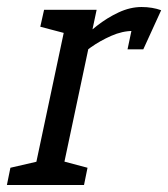

<svg xmlns="http://www.w3.org/2000/svg" viewBox="-57 -528 480 548"><path d="M321.7 -439.7 346.5 -508ZM138.8 -500H218.8L112.8 0H32.8ZM366.7 -431.3Q356.8 -435.2 345.6 -437.4Q334.3 -439.7 321.7 -439.7L346.5 -508Q362.5 -508 376.8 -505.6Q391 -503.2 403 -498.8ZM144.5 -346.7 119.5 -355Q119.5 -355 132.6 -370.5Q145.7 -386 168.1 -408.8Q190.5 -431.5 219.4 -454.2Q248.3 -477 281.4 -492.5Q314.5 -508 347.5 -508L322.7 -439.7Q292.2 -439.7 260.5 -425.7Q228.8 -411.7 202.7 -393.2Q176.5 -374.7 160.5 -360.7Q144.5 -346.7 144.5 -346.7ZM134 -431.7 58 -451.7 68.8 -500H148.8ZM-37.3 0 -27.3 -49.2 62.8 -70 42.7 0ZM102.8 0 111.5 -70.8 192.8 -49.2 182.8 0ZM307 -387.2 330.2 -497.2 403 -498.8 352 -387.2Z"/></svg>

Font: Epunda Slab Light
Style: Italic
Weight: 300
Italic angle: -12°
Designer: Simon Atzbach
Foundry: typofactur
Version: Version 1.102